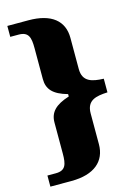

<svg xmlns="http://www.w3.org/2000/svg" viewBox="-131 -828 714 1019"><g transform="rotate(-15 226.0 -318.5)"><path d="M15 123H131C257 123 322 65 322 -28V-197C322 -269 373 -279 437 -282V-357C373 -359 322 -371 322 -441V-612C322 -706 257 -760 131 -760H15V-700H61C116 -700 124 -667 124 -609V-439C124 -383 154 -349 233 -327V-314C157 -290 124 -256 124 -200V-30C124 29 116 62 61 62H15Z"/></g></svg>

Font: Noto Serif Thai Black
Style: Regular
Weight: 900
Designer: Monotype Design Team
Foundry: Monotype Imaging Inc.
Version: Version 2.002